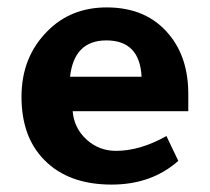

<svg xmlns="http://www.w3.org/2000/svg" viewBox="-20 -486 566 518"><path d="M488 -186H176Q180 -140 213.5 -109.5Q247 -79 293 -79Q358 -79 429 -119L461 -52Q389 12 281 12Q165 12 100 -54Q38 -116 38 -225Q38 -332 108 -402Q171 -466 268 -466Q376 -466 436 -393Q488 -331 488 -232ZM169 -279H362Q357 -377 267 -377Q180 -377 169 -279Z"/></svg>

Font: Tajawal
Style: Bold
Weight: 700
Designer: Boutros Fonts
Foundry: Created by Boutros International 2017
Version: Version 1.700